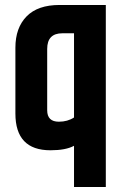

<svg xmlns="http://www.w3.org/2000/svg" viewBox="-20 -604 498 773"><path d="M220 -584H406V149H278V-17Q245 1 183 1Q42 1 42 -147V-412Q42 -492 87 -538Q132 -584 220 -584ZM278 -131V-470H231Q170 -470 170 -407V-160Q170 -114 217 -114Q252 -114 278 -131Z"/></svg>

Font: Khand ExtraBold
Style: Regular
Weight: 800
Designer: Sanchit Sawaria and Jyotish Sonowal (Devanagari), Satya Rajpurohit (Latin)
Foundry: Indian Type Foundry
Version: Version 2.000;PS 1.0;hotconv 1.0.79;makeotf.lib2.5.61930